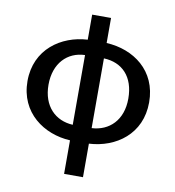

<svg xmlns="http://www.w3.org/2000/svg" viewBox="-96 -786 976 1071"><g transform="rotate(10 392.5 -251.0)"><path d="M446 -560V-702H339V-560C190 -552 48 -455 48 -275C48 -95 190 2 339 10V200H446V10C598 2 737 -95 737 -275C737 -455 600 -552 446 -560ZM446 -78V-473C550 -469 619 -400 619 -275C619 -153 545 -83 446 -78ZM339 -473V-78C240 -83 167 -153 167 -275C167 -397 240 -470 339 -473Z"/></g></svg>

Font: Spoqa Han Sans Neo Medium
Style: Regular
Weight: 500
Designer: [Spoqa Han Sans Neo] Dong-huui Kim ___ Younghwa Kang ___ Yujin Lee ___ [Noto Sans] Ryoko NISHIZUKA ____ (kana & ideograp
Foundry: Spoqa (http://www.spoqa-han-sans.com)
Version: Version 1.100;hotconv 1.0.109;makeotfexe 2.5.65596